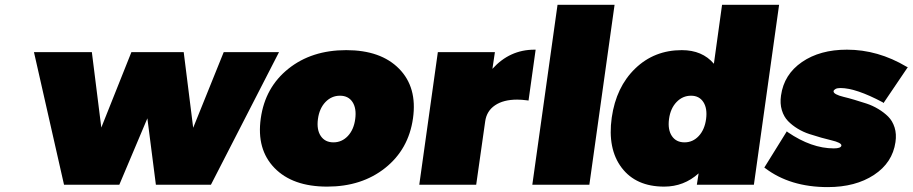

<svg xmlns="http://www.w3.org/2000/svg" viewBox="-20 -762 3765 792"><path d="M120.1 -546.9H358.9L397.9 -235.8L522 -546.9H737.8L776.9 -234.9L902.8 -546.9H1130.9L850.1 0H623L587.9 -273.9L472.2 0H244.1Z M1112.3 -69.1Q1037.6 -146 1055.7 -273.9Q1073.7 -401.9 1169.7 -478.5Q1265.6 -555.2 1408.2 -555.2Q1550.8 -555.2 1626.2 -478.5Q1701.7 -401.9 1683.6 -273.9Q1665.5 -146 1568.8 -69.1Q1472.2 7.8 1329.6 7.8Q1187 7.8 1112.3 -69.1ZM1322.5 -341.1Q1297.4 -314.9 1291.5 -271Q1285.6 -227.1 1303.2 -200.9Q1320.8 -174.8 1355.5 -174.8Q1390.1 -174.8 1414.8 -200.9Q1439.5 -227.1 1445.3 -271Q1451.2 -314.9 1434.1 -341.1Q1417 -367.2 1382.3 -367.2Q1347.7 -367.2 1322.5 -341.1Z M1709.5 0 1786.1 -546.9H2021.5L2011.2 -478Q2082.5 -557.1 2184.6 -557.1H2189.5L2160.2 -347.2L2154.3 -348.1Q2131.8 -351.1 2113.3 -351.1Q2056.6 -351.1 2022 -327.6Q1987.3 -304.2 1981.4 -261.2L1944.3 0Z M2175.8 0 2279.8 -742.2H2515.1L2411.1 0Z M2503.4 -276.9Q2521.5 -403.3 2600.1 -479.2Q2678.7 -555.2 2792.5 -555.2Q2877 -555.2 2924.8 -499L2958.5 -742.2H3193.8L3089.8 0H2854.5L2861.8 -46.9Q2801.3 7.8 2719.7 7.8Q2603.5 7.8 2544.4 -70.1Q2485.4 -147.9 2503.4 -276.9ZM2803.7 -174.8Q2837.9 -174.8 2862.3 -200.9Q2886.7 -227.1 2892.6 -271Q2898.4 -314.9 2881.3 -341.1Q2864.3 -367.2 2830.6 -367.2Q2795.9 -367.2 2770.8 -341.1Q2745.6 -314.9 2739.7 -271Q2733.9 -227.1 2751.5 -200.9Q2769 -174.8 2803.7 -174.8Z M3132.8 -70.8 3225.6 -220.2 3229.5 -216.8Q3327.6 -149.9 3419.4 -149.9Q3448.2 -149.9 3450.7 -161.1Q3451.7 -167.5 3440.4 -173.1Q3429.2 -178.7 3410.2 -183.1Q3391.1 -187.5 3367.2 -194.3Q3343.3 -201.2 3318.4 -209.2Q3293.5 -217.3 3270.5 -231.2Q3247.6 -245.1 3230.5 -262.7Q3213.4 -280.3 3205.1 -307.6Q3196.8 -335 3201.7 -368.2Q3213.9 -455.1 3288.1 -506.1Q3362.3 -557.1 3473.6 -557.1Q3601.6 -557.1 3719.7 -486.8L3724.6 -484.9L3624.5 -336.9L3621.6 -339.8Q3510.7 -398.9 3446.8 -398.9Q3433.6 -398.9 3426.5 -395Q3419.4 -391.1 3418.5 -386.2Q3417.5 -379.4 3428.7 -373.3Q3439.9 -367.2 3459.5 -362.5Q3479 -357.9 3503.7 -350.6Q3528.3 -343.3 3553.7 -335Q3579.1 -326.7 3602.8 -312.5Q3626.5 -298.3 3644 -280.8Q3661.6 -263.2 3670.2 -236.1Q3678.7 -209 3673.8 -175.8Q3661.6 -90.8 3585.2 -40.5Q3508.8 9.8 3394.5 9.8Q3238.8 9.8 3135.7 -68.8Z"/></svg>

Font: Trueno UltraBlack
Style: Italic
Weight: 950
Designer: Julieta Ulanovsky
Foundry: Julieta Ulanovsky
Version: Version 3.001b | FøM Fix